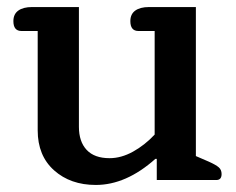

<svg xmlns="http://www.w3.org/2000/svg" viewBox="-20 -511 670 545"><path d="M87 -141V-423H41Q18 -423 18 -451Q18 -471 32 -481Q46 -491 71 -491H204V-151Q204 -109 226 -85.5Q248 -62 291 -62Q324 -62 357.5 -80.5Q391 -99 419 -129V-423H373Q350 -423 350 -451Q350 -471 364 -481Q378 -491 403 -491H536V-68L573 -52Q593 -43 601 -36Q609 -29 609 -17Q609 0 594 0H425V-60H421Q338 14 252 14Q180 14 133.5 -27.5Q87 -69 87 -141Z"/></svg>

Font: MaitreeSemiBold
Style: Regular
Weight: 600
Designer: CadsonDemak Team
Foundry: CadsonDemak
Version: Version 1.000